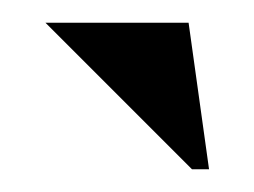

<svg xmlns="http://www.w3.org/2000/svg" viewBox="-20 -701 224 169"><path d="M149 -552 20 -681H146L164 -552Z"/></svg>

Font: Bluu Next Cyrillic
Style: Bold
Weight: 700
Designer: Igor Stepanchenko
Foundry: Igor Stepanchenko
Version: Version 1.000